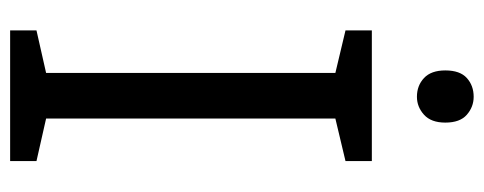

<svg xmlns="http://www.w3.org/2000/svg" viewBox="-308 -647 955 379"><g transform="rotate(90 169.5 -457.5)"><path d="M298 0H40V-52L124 -71V-642L40 -662V-714H298V-662L214 -642V-71L298 -52ZM171 -915Q191 -915 206.5 -901.5Q222 -888 222 -859Q222 -831 206.5 -817Q191 -803 171 -803Q149 -803 134 -817Q119 -831 119 -859Q119 -888 134 -901.5Q149 -915 171 -915Z"/></g></svg>

Font: Noto Sans Old South Arabian
Style: Regular
Weight: 400
Designer: Monotype Design Team
Foundry: Monotype Imaging Inc.
Version: Version 2.001; ttfautohint (v1.8.4.7-5d5b)